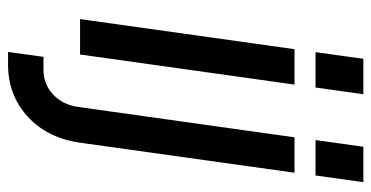

<svg xmlns="http://www.w3.org/2000/svg" viewBox="-248 -512 943 488"><g transform="rotate(90 224.0 -268.5)"><path d="M113 -598.5H203L220 -720H130ZM29 0H119L195.5 -545H105.5ZM336.5 -598.5H426.5L443.5 -720H353.5ZM112.5 183H145Q222.5 183 277.2 132.8Q332 82.5 343.5 -2L419.5 -545H329.5L252.5 3.5Q247 44 220.8 68.5Q194.5 93 157.5 93H125Z"/></g></svg>

Font: Mohave Medium
Style: Italic
Weight: 500
Italic angle: -8°
Designer: Gumpita Rahayu
Foundry: Tokotype
Version: Version 2.002; ttfautohint (v1.8.3)